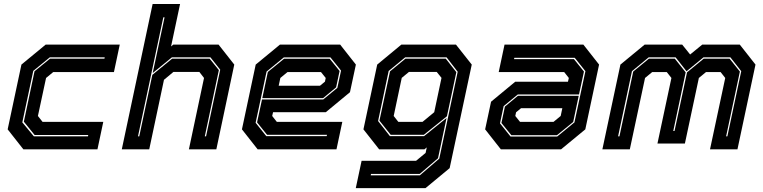

<svg xmlns="http://www.w3.org/2000/svg" viewBox="-20 -770 3935 990"><path d="M100.5 0 19.5 -103 90.5 -437 215.5 -540H597.5L567.5 -398.5H254.5L217.5 -368L175.5 -172L199.5 -141.5H512.5L482.5 0ZM154.5 -67H433.5L435 -74H158.5L103 -142.5L158 -402.5L238 -467.5H518.5L520 -474.5H237L151.5 -404.5L95 -139Z M608 0 767 -749.5H908.5L862 -530.5L873.5 -540H1107L1188 -437L1095.5 0H954L1032 -368L1008 -399H874L825.5 -358.5L749.5 0ZM691.5 -67H698L765.5 -384L867.5 -467.5H1061L1108.5 -408.5L1036 -67H1042.5L1115.5 -410.5L1065 -474.5H866.5L767.5 -393.5L828.5 -680.5H822Z M1734 -540 1815 -437 1784.5 -294.5 1660 -191.5H1388L1383.5 -172L1407.5 -141.5H1745L1715 0H1308.5L1227.5 -103L1298.5 -437L1423.5 -540ZM1680 -467 1731 -404 1713 -319.5 1646 -264H1332.5L1361 -399L1444.5 -467ZM1684 -474H1443.5L1354.5 -401L1298 -137L1353 -68H1664.5L1666 -75H1357L1305.5 -139L1331 -257H1646.5L1719.5 -317L1738.5 -406ZM1635 -398.5H1462.5L1425.5 -368L1417 -328H1630L1655.5 -349L1659.5 -368Z M1814.5 200 1844.5 59H2125.5L2174.5 18.5L2180.5 -10L2168.5 0H1935L1854 -103L1925 -437L2049.5 -540H2331L2412.5 -437L2298.5 97L2174 200ZM1891.5 134H2145L2245 48L2340 -400L2282.5 -474.5H2069.5L1984 -404L1929.5 -146L1990.5 -68H2166.5L2282.5 -161.5L2238.5 46L2144 127H1893ZM1994.5 -75 1936.5 -148 1991 -402 2070.5 -467.5H2278.5L2333 -398L2284.5 -170.5L2165.5 -75ZM2034 -141.5H2158.5L2219 -191.5L2256.5 -368.5L2232 -399H2088.5L2051.5 -368.5L2010 -172Z M2562.5 0 2481.5 -103 2512 -245.5 2636.5 -348.5H2908.5L2913 -368L2889 -398.5H2551.5L2581.5 -540H2988L3069 -437L2998 -103L2873 0ZM2616.5 -73 2565.5 -136 2583.5 -220.5 2650.5 -276H2964L2935.5 -141L2852 -73ZM2612.5 -66H2853L2942 -139L2998.5 -403L2943.5 -472H2632L2630.5 -465H2939.5L2991 -401L2965.5 -283H2650L2577 -223L2558 -134ZM2661.5 -141.5H2834L2871 -172L2879.5 -212H2666.5L2641 -191L2637 -172Z M3086 0 3179 -437 3304 -540H3497.5L3538.5 -489L3601 -540H3794.5L3875.5 -437L3782.5 0H3641L3719.5 -368L3695.5 -398.5H3620.5L3583.5 -368L3511.5 -30H3370L3442 -368L3418 -398.5H3343L3306 -368L3227.5 0ZM3167 -67H3174L3245 -401L3326 -467.5H3459.5L3515.5 -397L3451.5 -94.5H3458L3522.5 -397L3608.5 -467.5H3742L3795 -401L3724 -67H3730.5L3802 -403L3746 -474.5H3607.5L3520 -402.5L3463.5 -474.5H3325L3238.5 -403Z"/></svg>

Font: Tourney ExtraBold
Style: Italic
Weight: 800
Italic angle: -12°
Version: Version 1.015